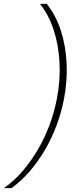

<svg xmlns="http://www.w3.org/2000/svg" viewBox="-61 -813 406 1000"><path d="M182 -793Q230 -734 256 -653.5Q282 -573 286 -481Q290 -389 272 -296Q259 -229 234.5 -162.5Q210 -96 175 -35.5Q140 25 96 76.5Q52 128 -1 167H-41Q11 131 55.5 79.5Q100 28 136 -33.5Q172 -95 197 -162.5Q222 -230 235 -297Q254 -395 249 -487.5Q244 -580 218 -658.5Q192 -737 147 -793Z"/></svg>

Font: Mona Sans ExtraLight
Style: Italic
Weight: 200
Italic angle: -11.6951°
Designer: Deni Anggara
Foundry: GitHub
Version: Version 2.000